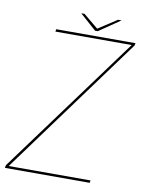

<svg xmlns="http://www.w3.org/2000/svg" viewBox="-98 -829 680 891"><g transform="rotate(10 242.0 -384.0)"><path d="M-12.5 0H387L389 -11.5H3.5L481.5 -663.5L484 -675H110.5L108.5 -663.5H468L-10 -13ZM289 -699.5H302L402 -768H385.5L297 -710.5L227.5 -768H212Z"/></g></svg>

Font: Anybody Thin
Style: Italic
Weight: 100
Italic angle: -10°
Designer: Tyler Finck
Foundry: Etcetera Type Company
Version: Version 1.114;gftools[0.9.25]